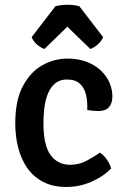

<svg xmlns="http://www.w3.org/2000/svg" viewBox="-20 -746 512 780"><path d="M334.5 -299Q336 -332.5 329.5 -360.8Q323 -389 304.5 -406Q286 -423 251 -423Q205.5 -423 181 -378.8Q156.5 -334.5 156.5 -244.5Q156.5 -156.5 185.2 -116.5Q214 -76.5 265.5 -76.5Q299.5 -76.5 329.8 -92Q360 -107.5 385.5 -126Q400 -117.5 413.8 -98.2Q427.5 -79 431.5 -61Q397.5 -27.5 350 -7Q302.5 13.5 249 13.5Q195 13.5 155.8 -6.8Q116.5 -27 91.5 -62.5Q66.5 -98 54.2 -144.8Q42 -191.5 42 -244.5Q42 -338 72.8 -396Q103.5 -454 152 -481Q200.5 -508 253.5 -508Q298.5 -508 333 -494.5Q367.5 -481 390.5 -458.8Q413.5 -436.5 425 -409.5Q436.5 -382.5 436.5 -354.5Q436.5 -326.5 422.8 -310.8Q409 -295 380.5 -295Q367 -295 356.5 -296Q346 -297 334.5 -299ZM302.5 -720.5 399 -595Q391.5 -577 375.5 -564Q359.5 -551 347 -547L253.5 -637.5L160.5 -547Q147.5 -551 131.8 -564Q116 -577 108.5 -595L205 -720.5Q225.5 -726.5 253.5 -726.5Q282 -726.5 302.5 -720.5Z"/></svg>

Font: Signika Negative Medium
Style: Regular
Weight: 500
Designer: Anna Giedry
Foundry: Anna Giedry
Version: Version 2.001